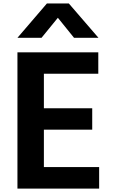

<svg xmlns="http://www.w3.org/2000/svg" viewBox="-20 -1063 659 1113"><path d="M81.1 30.3V-759.8H549.8V-635.7H234.4V-435.5H514.6V-311.5H234.4V-94.7H554.7V30.3ZM81.1 -843.8 252 -1043H378.9L550.8 -843.8H409.2L315.4 -960L220.7 -843.8Z"/></svg>

Font: GenEi M Gothic v2 Bold
Style: Regular
Weight: 700
Version: Version 2.0